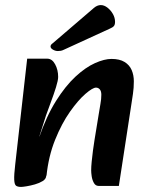

<svg xmlns="http://www.w3.org/2000/svg" viewBox="-20 -722 589 756"><path d="M368 10Q356 10 349.5 -2Q343 -14 341 -28Q339 -42 339 -51Q339 -65 341 -85.5Q343 -106 346 -129Q349 -152 352 -170L369 -274Q372 -294 375.5 -313Q379 -332 379 -349Q379 -363 373 -370Q367 -377 358 -377Q345 -377 316.5 -352.5Q288 -328 255.5 -282Q223 -236 197 -171.5Q171 -107 163 -29L133 -178Q163 -265 200.5 -324.5Q238 -384 277.5 -420.5Q317 -457 354 -473.5Q391 -490 419 -490Q451 -490 470.5 -478Q490 -466 498.5 -446Q507 -426 507 -402Q507 -376 503.5 -352.5Q500 -329 496 -303L448 10ZM63 14Q50 14 43.5 9.5Q37 5 36 -14Q35 -33 40 -75L87 -491H166Q185 -491 197 -469Q209 -447 209 -419Q209 -406 200.5 -378.5Q192 -351 180.5 -320.5Q169 -290 161 -267L135 -185L179 -191L162 -29Q161 -17 148 -9Q135 -1 117.5 4Q100 9 84.5 11.5Q69 14 63 14ZM188 -552Q179 -546 179 -539Q179 -532 188.5 -526.5Q198 -521 208 -521Q214 -521 219.5 -522Q225 -523 231 -526L412 -609Q424 -614 428.5 -619.5Q433 -625 433 -636Q433 -652 424.5 -667Q416 -682 403 -692Q390 -702 377 -702Q363 -702 350 -691Z"/></svg>

Font: Alkatra Medium
Style: Regular
Weight: 500
Designer: Suman Bhandary
Version: Version 1.100;gftools[0.9.22]